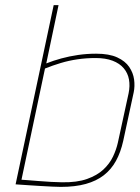

<svg xmlns="http://www.w3.org/2000/svg" viewBox="-20 -720 546 751"><path d="M161 -472 209 -700H190L41 1Q40 1 54.5 2Q69 3 91.5 4.5Q114 6 139 7.5Q164 9 185.5 10Q207 11 218 11Q274 11 315.5 -0.5Q357 -12 386 -34.5Q415 -57 433.5 -90.5Q452 -124 462 -169L503 -359Q508 -383 504.5 -409Q501 -435 485.5 -458Q470 -481 438.5 -495.5Q407 -510 356 -510Q320 -510 285.5 -505Q251 -500 220 -491.5Q189 -483 161 -472ZM64 -17 156 -452Q186 -464 217.5 -473.5Q249 -483 283 -488Q317 -493 354 -493Q393 -493 420.5 -482.5Q448 -472 464 -453Q480 -434 484.5 -409Q489 -384 483 -355L441 -162Q435 -135 422 -107.5Q409 -80 384.5 -57Q360 -34 320.5 -20Q281 -6 222 -7Q206 -7 180.5 -8.5Q155 -10 129.5 -12Q104 -14 85.5 -15.5Q67 -17 64 -17Z"/></svg>

Font: Advent Pro Thin
Style: Italic
Weight: 250
Italic angle: -12°
Version: Version 3.000